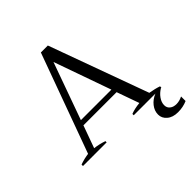

<svg xmlns="http://www.w3.org/2000/svg" viewBox="-231 -872 1228 1228"><g transform="rotate(-45 382.5 -258.5)"><path d="M765 129C747 138 729 143 711 143C693 143 678 139 667 130C655 121 649 109 649 92C649 75 655 58 667 41C679 24 694 11 712 0C712 0 716 0 716 0C716 0 716 -12 716 -12C693 -20 667 -26 638 -31C638 -31 393 -704 393 -704C393 -704 330 -704 330 -704C330 -704 85 -32 85 -32C75 -31 62 -28 47 -25C32 -21 18 -17 7 -13C7 -13 7 0 7 0C7 0 221 0 221 0C221 0 221 -11 221 -11C195 -20 167 -27 138 -30C138 -30 193 -182 193 -182C193 -182 493 -182 493 -182C493 -182 547 -30 547 -30C516 -27 489 -21 466 -12C466 -12 466 0 466 0C466 0 662 0 662 0C637 10 617 25 602 44C587 63 579 84 579 107C579 129 588 148 606 163C624 179 649 187 681 187C712 187 740 181 765 170C765 170 765 129 765 129ZM481 -217C481 -217 205 -217 205 -217C205 -217 344 -604 344 -604C344 -604 481 -217 481 -217Z"/></g></svg>

Font: BUSH 25 TRIRONG
Style: Regular
Weight: 400
Designer: Katatrad Team
Foundry: CadsonDemak